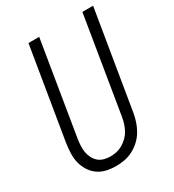

<svg xmlns="http://www.w3.org/2000/svg" viewBox="-179 -838 859 947"><g transform="rotate(-30 250.0 -364.0)"><path d="M203 7Q175 7 148.5 1Q122 -5 101 -20Q80 -35 66 -57Q52 -79 45.5 -104.5Q39 -130 40 -158Q41 -186 45 -214L131 -735H192L105 -205Q102 -186 101 -167Q100 -148 103 -130.5Q106 -113 114 -97Q122 -81 135 -69.5Q148 -58 166 -53Q184 -48 203 -48Q220 -48 238 -52Q256 -56 272 -65.5Q288 -75 302 -88.5Q316 -102 325 -118.5Q334 -135 339.5 -152.5Q345 -170 348 -187L438 -735H499L407 -178Q403 -154 395 -130Q387 -106 374 -84Q361 -62 341.5 -44Q322 -26 299 -14Q276 -2 251.5 2.5Q227 7 203 7Z"/></g></svg>

Font: Iosevka Light Oblique
Style: Regular
Weight: 300
Italic angle: -9°
Monospace: yes
Designer: Belleve Invis
Foundry: Belleve Invis
Version: Version 32.5.0; ttfautohint (v1.8.4)